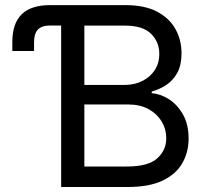

<svg xmlns="http://www.w3.org/2000/svg" viewBox="-20 -748 831 768"><path d="M29.3 -543.9V-580.1Q29.3 -654.3 66.9 -690.9Q104.5 -727.5 179.7 -727.5H224.6V-646H180.2Q147.5 -646 131.8 -629.9Q116.2 -613.8 116.2 -579.1V-543.9ZM224.6 0V-727.5H482.4Q558.6 -727.5 608.2 -701.4Q657.7 -675.3 681.9 -631.6Q706.1 -587.9 706.1 -534.7Q706.1 -487.8 689.5 -457.3Q672.9 -426.8 645.8 -408.7Q618.7 -390.6 586.9 -381.8V-375Q621.1 -373 655 -351.6Q689 -330.1 711.7 -290.5Q734.4 -251 734.4 -193.8Q734.4 -139.2 709.2 -95.2Q684.1 -51.3 630.4 -25.6Q576.7 0 490.7 0ZM317.4 -82H488.3Q573.2 -82 609.1 -114.7Q645 -147.5 645 -194.8Q645 -231.4 626.5 -262.2Q607.9 -293 574 -311.5Q540 -330.1 493.2 -330.1H317.4ZM317.4 -408.2H477.5Q516.6 -408.2 548.3 -423.6Q580.1 -439 598.6 -467Q617.2 -495.1 617.2 -532.7Q617.2 -580.1 584.2 -612.8Q551.3 -645.5 480.5 -645.5H317.4Z"/></svg>

Font: Inter Variable
Style: Regular
Weight: 400
Designer: Rasmus Andersson
Foundry: rsms
Version: Version 4.001;git-9221beed3